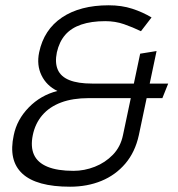

<svg xmlns="http://www.w3.org/2000/svg" viewBox="-20 -698 673 726"><path d="M245 8Q118 8 64.5 -41.5Q11 -91 32 -187Q44 -246 89 -292Q134 -338 197 -354Q156 -374 137 -413Q118 -452 128 -500Q146 -586 214.5 -632Q283 -678 391 -678L378 -618Q325 -618 287 -605Q249 -592 226.5 -566Q204 -540 195 -500Q187 -461 198.5 -434.5Q210 -408 242.5 -395Q275 -382 328 -382L316 -327Q255 -327 211 -310.5Q167 -294 140 -262.5Q113 -231 104 -187Q95 -143 108.5 -113Q122 -83 159.5 -67.5Q197 -52 258 -52ZM245 8 258 -52Q299 -52 338.5 -67.5Q378 -83 407 -113Q436 -143 445 -187H505Q491 -123 454 -79.5Q417 -36 363.5 -14Q310 8 245 8ZM513 -580Q482 -595 449 -606.5Q416 -618 378 -618L391 -678Q440 -678 480 -665Q520 -652 553 -632ZM445 -187 510 -495 572 -505 505 -187ZM316 -327 328 -382H616L594 -327Z"/></svg>

Font: Epunda Slab Light
Style: Italic
Weight: 300
Italic angle: -12°
Designer: Simon Atzbach
Foundry: typofactur
Version: Version 1.102